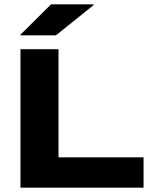

<svg xmlns="http://www.w3.org/2000/svg" viewBox="-20 -866 717 886"><path d="M250 0H74.5V-639H250ZM164 -140H642.5V0H164ZM215.5 -846H412V-842.5L238 -703H74V-705.5Z"/></svg>

Font: Anek Latin Expanded
Style: Bold
Weight: 700
Width: 7
Designer: Yesha Goshar
Foundry: Ek Type
Version: Version 1.003